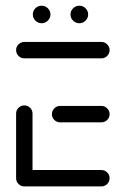

<svg xmlns="http://www.w3.org/2000/svg" viewBox="-20 -669 444 689"><path d="M37.8 -28.5V-261.5Q37.8 -273.7 46.5 -282.2Q55.2 -290.7 67.4 -290.7Q79.6 -290.7 88.1 -282.2Q96.7 -273.7 96.7 -261.5V-28.5ZM373.3 -29.6Q373.3 -17.4 364.6 -8.7Q355.9 0 343.7 0H67.4Q55.2 0 46.5 -8.7Q37.8 -17.4 37.8 -29.6Q37.8 -41.5 46.5 -50.2Q55.2 -58.9 67.4 -58.9H343.7Q355.9 -58.9 364.6 -50.2Q373.3 -41.5 373.3 -29.6ZM166.3 -259.3Q166.3 -271.5 175 -280.2Q183.7 -288.9 195.6 -288.9H343.7Q355.9 -288.9 364.6 -280.2Q373.3 -271.5 373.3 -259.3Q373.3 -247 364.6 -238.5Q355.9 -230 343.7 -230H195.6Q183.7 -230 175 -238.5Q166.3 -247 166.3 -259.3ZM37.8 -489.3Q37.8 -501.1 46.5 -509.8Q55.2 -518.5 67.4 -518.5H343.7Q355.9 -518.5 364.6 -509.8Q373.3 -501.1 373.3 -489.3Q373.3 -477 364.6 -468.3Q355.9 -459.6 343.7 -459.6H67.4Q55.2 -459.6 46.5 -468.3Q37.8 -477 37.8 -489.3ZM233 -617Q233 -630 242.4 -639.3Q251.9 -648.5 264.8 -648.5Q277.8 -648.5 287 -639.3Q296.3 -630 296.3 -617Q296.3 -604.4 287 -595Q277.8 -585.6 264.8 -585.6Q251.9 -585.6 242.4 -594.8Q233 -604.1 233 -617ZM97.8 -617Q97.8 -630 107 -639.3Q116.3 -648.5 129.3 -648.5Q142.2 -648.5 151.7 -639.3Q161.1 -630 161.1 -617Q161.1 -604.4 151.7 -595Q142.2 -585.6 129.6 -585.6Q116.7 -585.6 107.2 -594.8Q97.8 -604.1 97.8 -617Z"/></svg>

Font: 26F Galaxy Hebrew Medium
Style: Regular
Weight: 500
Designer: C₂₉H₂₅N₃O₅
Version: Version 1.000